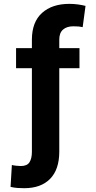

<svg xmlns="http://www.w3.org/2000/svg" viewBox="-20 -780 502 1004"><path d="M395.6 -528.3V-423.3H290V13.9Q289.7 106.9 241.7 155.5Q193.7 204.1 106.9 204.1Q88.6 204.1 71.6 202.9Q54.6 201.7 35.2 197.3L42.1 82.8Q50.7 85.2 65.4 86.7Q80.1 88.2 88.8 88.2Q121.9 88.2 134.3 68.3Q146.8 48.3 146.8 13.9V-423.3H64V-528.3H146.8V-573.4Q147.1 -664.8 199.7 -712.3Q252.4 -759.8 342.7 -759.8Q365.6 -759.8 387.5 -756.8Q409.4 -753.8 427.2 -749.2L412.3 -638.1Q402.8 -640.4 391.9 -641.4Q381 -642.5 363.8 -642.5Q329.2 -642.5 309.6 -625.3Q290 -608.2 290 -573.4V-528.3Z"/></svg>

Font: Atlassian Sans
Style: Regular
Weight: 400
Designer: Rasmus Andersson
Foundry: Modifications by Atlassian Pty Ltd, manufactured by rsms
Version: Version 4.001;git-9221beed3